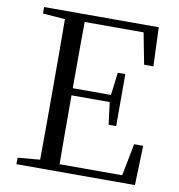

<svg xmlns="http://www.w3.org/2000/svg" viewBox="-81 -802 815 876"><g transform="rotate(10 326.0 -364.0)"><path d="M548 -548H591L584 -728H53V-698L156 -690C157 -591 157 -491 157 -391V-337C157 -236 157 -137 156 -39L53 -30V0H602L608 -183H566L537 -34H247C246 -133 246 -235 246 -353H423L436 -250H471V-491H436L423 -386H246C246 -495 246 -596 247 -693H520Z"/></g></svg>

Font: Source Han Serif KR
Style: Regular
Weight: 400
Designer: Ryoko NISHIZUKA 西塚涼子 (kana & ideographs); Frank Grießhammer (Latin, Greek & Cyrillic); Wenlong ZHANG 张文龙 (bopomofo); San
Foundry: Adobe
Version: Version 2.001;hotconv 1.1.0;makeotfexe 2.6.0